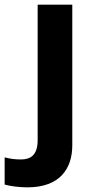

<svg xmlns="http://www.w3.org/2000/svg" viewBox="-84 -566 409 826"><path d="M34 240C174 240 227 159 227 59V-546H78V37C78 103 46 120 6 120C-21 120 -40 117 -64 111V228C-40 235 0 240 34 240Z"/></svg>

Font: Noto Traditional Nushu
Style: Bold
Weight: 700
Designer: LIU Zhao
Foundry: LiuZhao Studio
Version: Version 2.003